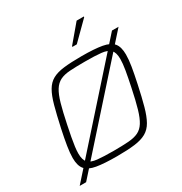

<svg xmlns="http://www.w3.org/2000/svg" viewBox="-218 -1079 1225 1294"><g transform="rotate(-30 394.5 -432.5)"><path d="M26 55 738 -743H789L76 55ZM345 8Q245 8 187 -2Q129 -12 104 -41.5Q79 -71 79 -131Q79 -168 87.5 -221Q96 -274 111 -344Q132 -440 149.5 -504Q167 -568 189.5 -606.5Q212 -645 246.5 -664Q281 -683 335.5 -689.5Q390 -696 473 -696Q574 -696 632 -685.5Q690 -675 714.5 -645.5Q739 -616 739 -556Q739 -517 730.5 -465.5Q722 -414 707 -344Q687 -250 669.5 -187Q652 -124 630 -85Q608 -46 573 -26Q538 -6 483 1Q428 8 345 8ZM343 -35Q412 -35 458.5 -38.5Q505 -42 535 -56.5Q565 -71 585.5 -103.5Q606 -136 623 -194Q640 -252 659 -344Q674 -415 682.5 -465Q691 -515 691 -549Q691 -600 669.5 -621.5Q648 -643 601 -648Q554 -653 474 -653Q405 -653 358.5 -650Q312 -647 282 -632Q252 -617 231.5 -584.5Q211 -552 194.5 -494Q178 -436 159 -344Q149 -297 142 -259Q135 -221 131 -191Q127 -161 127 -138Q127 -88 148 -66.5Q169 -45 217 -40Q265 -35 343 -35ZM452 -781V-786L565 -920H621V-915L486 -781Z"/></g></svg>

Font: Saira SemiExpanded ExtraLight
Style: Italic
Weight: 250
Width: 6
Italic angle: -12°
Designer: Hector Gatti with collaboration of the Omnibus-Type team
Foundry: Omnibus-Type
Version: Version 1.101